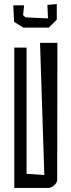

<svg xmlns="http://www.w3.org/2000/svg" viewBox="-20 -920 350 940"><path d="M98 -894 93 -846 105 -835 215 -830 212 -896 258 -900V-824L219 -785H94L49 -813L45 -894ZM217 0H50V-687H110V-69L197 -63L176 -710H261L260 -40Q260 -26 245.5 -13Q231 0 217 0Z"/></svg>

Font: Bahiana
Style: Regular
Weight: 400
Designer: Pablo Cosgaya & Dani Raskovsky
Foundry: Pablo Cosgaya & Dani Raskovsky
Version: Version 1.005